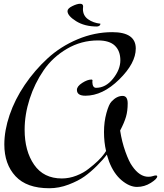

<svg xmlns="http://www.w3.org/2000/svg" viewBox="-20 -961 872 1021"><path d="M472 -532 471 -525Q472 -494 491 -494Q542 -494 581 -542.5Q620 -591 620 -640.5Q620 -690 591 -718Q562 -746 501 -746Q412 -746 336 -701.5Q260 -657 212 -587Q164 -517 137.5 -434.5Q111 -352 111 -271Q111 -158 161.5 -85Q212 -12 309 -12Q348 -12 386.5 -27Q425 -42 452 -64Q508 -107 534 -143L544 -158Q533 -205 533 -259Q533 -313 546 -360Q559 -407 573 -421Q601 -451 632 -451Q659 -451 659 -411Q659 -371 650 -340Q641 -309 619 -267V-266Q628 -207 647 -154Q666 -101 683 -78Q722 -21 769 -21Q783 -21 792.5 -24.5Q802 -28 809 -28Q816 -28 816 -23Q816 -10 782 11.5Q748 33 708.5 33Q669 33 627 -2Q585 -37 560 -102L548 -139Q530 -114 496 -80Q462 -46 429 -22.5Q396 1 345 20.5Q294 40 242 40Q122 40 62.5 -24Q3 -88 3 -193Q3 -267 31 -349.5Q59 -432 111.5 -509.5Q164 -587 233 -650.5Q302 -714 392.5 -752Q483 -790 577 -790Q702 -790 702 -703Q702 -625 614 -538.5Q526 -452 434 -452Q389 -452 389 -483Q389 -502 417 -520Q445 -538 466 -538Q472 -538 472 -532ZM514 -835Q514 -822 496 -820Q430 -820 384.5 -848.5Q339 -877 339 -902Q339 -916 364.5 -928.5Q390 -941 406 -941Q422 -941 422 -927Q421 -922 421 -913Q421 -878 448.5 -858.5Q476 -839 514 -835Z"/></svg>

Font: Mr Bedfort
Style: Regular
Weight: 400
Designer: Alejandro Paul
Foundry: Alejandro Paul
Version: Version 1.000